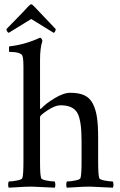

<svg xmlns="http://www.w3.org/2000/svg" viewBox="-20 -869 556 892"><path d="M21 2.9Q17.6 -1 17.8 -11.5Q18.1 -22 21 -25.9Q35.6 -25.9 58.8 -30.3Q82 -34.7 84 -42Q88.9 -58.1 88.9 -116.2V-558.1Q88.9 -597.7 84 -609.9Q76.7 -627.9 22.9 -627.9Q22.5 -627.9 22 -634.3Q21.5 -640.6 21.7 -647Q22 -653.3 23.9 -653.8Q92.8 -660.6 166 -693.8Q169.4 -693.8 173.1 -688.7Q176.8 -683.6 176.8 -678.2Q166 -646 166 -590.8V-365.2Q166 -362.8 168.9 -362.8Q169.4 -362.8 171.9 -365.2Q191.9 -387.2 233.6 -412.6Q275.4 -438 307.1 -438Q347.2 -438 372.8 -425.8Q398.4 -413.6 412.1 -385.7Q425.8 -357.9 430.9 -321Q436 -284.2 436 -226.1V-116.2Q436 -58.1 440.9 -42Q442.9 -34.7 466.1 -30.3Q489.3 -25.9 503.9 -25.9Q506.8 -22 507.1 -11.5Q507.3 -1 503.9 2.9Q401.4 -2 397 -2Q379.4 -2 363.3 -1.2Q347.2 -0.5 326.2 1Q305.2 2.4 291 2.9Q287.6 -1 287.8 -11.5Q288.1 -22 291 -25.9Q305.7 -25.9 328.9 -30.3Q352.1 -34.7 354 -42Q358.9 -58.1 358.9 -116.2V-215.8Q358.9 -310.5 338.9 -345.2Q318.8 -379.9 261.2 -379.9Q236.3 -379.9 201.2 -356.7Q166 -333.5 166 -325.2V-116.2Q166 -58.1 170.9 -42Q172.9 -34.7 196 -30.3Q219.2 -25.9 233.9 -25.9Q236.8 -22 237.1 -11.5Q237.3 -1 233.9 2.9Q131.3 -2 127 -2Q109.4 -2 93.3 -1.2Q77.1 -0.5 56.2 1Q35.2 2.4 21 2.9ZM9.8 -733.9Q22.9 -747.6 56.2 -781.2Q89.4 -814.9 112.8 -840.8Q121.1 -849.1 125 -849.1Q128.9 -849.1 137.2 -840.8Q157.7 -818.8 187.7 -787.6Q217.8 -756.3 238.8 -733.9Q238.8 -728.5 235.8 -722.7Q232.9 -716.8 229 -716.8L125 -780.8L21 -716.8Q17.1 -716.8 13.4 -722.9Q9.8 -729 9.8 -733.9Z"/></svg>

Font: Crimson
Style: Roman
Weight: 400
Version: Version 0.8